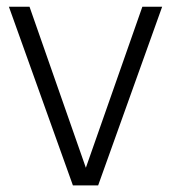

<svg xmlns="http://www.w3.org/2000/svg" viewBox="-20 -562 518 582"><path d="M201 0 7 -541.5H69.5L245.5 -38.5H235L411.5 -541.5H471.5L277.5 0Z"/></svg>

Font: Encode Sans SemiCondensed Light
Style: Regular
Weight: 300
Width: 4
Designer: Multiple Designers
Foundry: Impallari Type
Version: Version 3.002